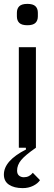

<svg xmlns="http://www.w3.org/2000/svg" viewBox="-24 -761 278 989"><path d="M117 -631Q88 -631 75.5 -643Q63 -655 63 -677V-695Q63 -717 75.5 -729Q88 -741 117 -741Q146 -741 158.5 -729Q171 -717 171 -695V-677Q171 -655 158.5 -643Q146 -631 117 -631ZM182 167Q171 184 147 196Q123 208 93 208Q49 208 22.5 190.5Q-4 173 -4 138Q-4 67 110 9L109 0H73V-518H161V0Q106 38 85 63.5Q64 89 64 118Q64 135 74 143.5Q84 152 99 152Q127 152 145 129Z"/></svg>

Font: IBM Plex Sans Cond Text
Style: Regular
Weight: 450
Width: 3
Designer: Mike Abbink, Paul van der Laan, Pieter van Rosmalen
Foundry: Bold Monday
Version: Version 1.3